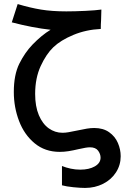

<svg xmlns="http://www.w3.org/2000/svg" viewBox="-20 -740 640 945"><path d="M375 95Q418.5 95 446.8 78.8Q475 62.5 475 36Q475 18 462.8 1.5Q450.5 -15 422.5 -15Q405.5 -15 367 -6Q339.5 0.5 317.8 4Q296 7.5 274 7.5Q201.5 7.5 150.5 -34.8Q99.5 -77 73.8 -144.5Q48 -212 48 -287.5Q48 -372 75.2 -426.8Q102.5 -481.5 140 -520.5Q185.5 -567.5 229 -593.5Q141.5 -603 38 -630L67 -720Q129 -701.5 182.2 -692.8Q235.5 -684 306.5 -684Q347.5 -684 400 -686.5Q452.5 -689 479 -693Q479 -682.5 477.5 -640.5Q476 -621 476 -597.5Q403 -594 340.8 -568Q278.5 -542 242.5 -507.5Q207.5 -474 180.2 -414.8Q153 -355.5 153 -277.5Q153 -216.5 171.2 -173.2Q189.5 -130 220.2 -108.2Q251 -86.5 287.5 -86.5Q301.5 -86.5 317 -89.2Q332.5 -92 359.5 -97.5Q390 -104 408.2 -107Q426.5 -110 444 -110Q488 -110 517.2 -89.2Q546.5 -68.5 560.2 -36.5Q574 -4.5 574 29Q574 72.5 551 108.2Q528 144 487.8 164.5Q447.5 185 398.5 185Q376 185 341.2 181.5Q306.5 178 285 172V77Q304.5 85 327.8 90Q351 95 375 95Z"/></svg>

Font: JuliaMono
Style: Bold
Weight: 700
Monospace: yes
Designer: cormullion
Foundry: corm
Version: Version 0.055; ttfautohint (v1.8.4)